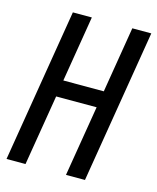

<svg xmlns="http://www.w3.org/2000/svg" viewBox="-111 -812 725 889"><g transform="rotate(15 251.5 -367.5)"><path d="M6 0 127 -735H218L166 -419H360L412 -735H503L382 0H291L347 -339H153L97 0Z"/></g></svg>

Font: Iosevka Medium Oblique
Style: Regular
Weight: 500
Italic angle: -9°
Monospace: yes
Designer: Belleve Invis
Foundry: Belleve Invis
Version: Version 32.5.0; ttfautohint (v1.8.4)